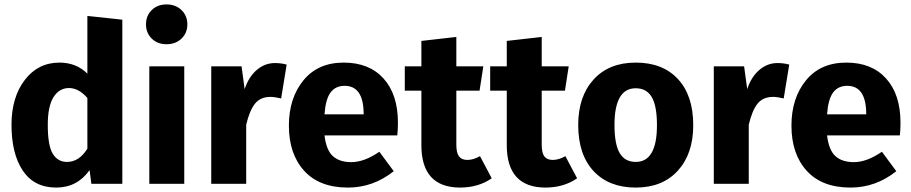

<svg xmlns="http://www.w3.org/2000/svg" viewBox="-20 -831 4120 868"><path d="M375 -759 533 -742V0H393L385 -62Q329 17 234 17Q135 17 83.5 -59Q32 -135 32 -267Q32 -391 92 -469.5Q152 -548 249 -548Q325 -548 375 -498ZM283 -99Q338 -99 375 -159V-388Q336 -433 292 -433Q248 -433 222 -392Q196 -351 196 -266Q196 -173 218.5 -136Q241 -99 283 -99Z M666 -785.5Q692 -811 733 -811Q774 -811 800.5 -785.5Q827 -760 827 -721Q827 -682 800.5 -656.5Q774 -631 733 -631Q692 -631 666 -656.5Q640 -682 640 -721Q640 -760 666 -785.5ZM813 -531V0H655V-531Z M1223 -546Q1251 -546 1276 -539L1251 -386Q1221 -393 1203 -393Q1157 -393 1132.5 -362Q1108 -331 1093 -267V0H935V-531H1072L1086 -428Q1104 -483 1140.5 -514.5Q1177 -546 1223 -546Z M1779 -276Q1779 -243 1776 -219H1447Q1455 -152 1485 -125Q1515 -98 1568 -98Q1627 -98 1695 -145L1760 -57Q1667 17 1553 17Q1424 17 1355 -59Q1286 -135 1286 -263Q1286 -387 1351.5 -467.5Q1417 -548 1534 -548Q1649 -548 1714 -476Q1779 -404 1779 -276ZM1624 -314V-321Q1622 -443 1538 -443Q1497 -443 1474.5 -413Q1452 -383 1447 -314Z M2150 -125 2203 -25Q2143 17 2059 17Q1885 16 1885 -175V-421H1810V-531H1885V-646L2043 -664V-531H2165L2148 -421H2043V-177Q2043 -140 2055 -124Q2067 -108 2093 -108Q2120 -108 2150 -125Z M2536 -125 2589 -25Q2529 17 2445 17Q2271 16 2271 -175V-421H2196V-531H2271V-646L2429 -664V-531H2551L2534 -421H2429V-177Q2429 -140 2441 -124Q2453 -108 2479 -108Q2506 -108 2536 -125Z M2854 -548Q2976 -548 3045 -473.5Q3114 -399 3114 -265Q3114 -136 3044.5 -59.5Q2975 17 2854 17Q2733 17 2663.5 -57.5Q2594 -132 2594 -266Q2594 -395 2663.5 -471.5Q2733 -548 2854 -548ZM2854 -432Q2758 -432 2758 -266Q2758 -179 2781.5 -139Q2805 -99 2854 -99Q2950 -99 2950 -265Q2950 -352 2926.5 -392Q2903 -432 2854 -432Z M3495 -546Q3523 -546 3548 -539L3523 -386Q3493 -393 3475 -393Q3429 -393 3404.5 -362Q3380 -331 3365 -267V0H3207V-531H3344L3358 -428Q3376 -483 3412.5 -514.5Q3449 -546 3495 -546Z M4051 -276Q4051 -243 4048 -219H3719Q3727 -152 3757 -125Q3787 -98 3840 -98Q3899 -98 3967 -145L4032 -57Q3939 17 3825 17Q3696 17 3627 -59Q3558 -135 3558 -263Q3558 -387 3623.5 -467.5Q3689 -548 3806 -548Q3921 -548 3986 -476Q4051 -404 4051 -276ZM3896 -314V-321Q3894 -443 3810 -443Q3769 -443 3746.5 -413Q3724 -383 3719 -314Z"/></svg>

Font: FiraGO
Style: Bold
Weight: 700
Designer: bBox Type
Foundry: bBox Type GmbH
Version: Version 1.001;PS 001.001;hotconv 1.0.88;makeotf.lib2.5.64775